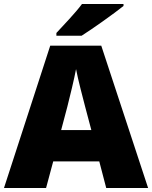

<svg xmlns="http://www.w3.org/2000/svg" viewBox="-20 -947 766 967"><path d="M602 -917V-927H393C360 -882 298 -818 264 -781V-767H391C445 -801 555 -879 602 -917ZM515 0H726L490 -717H233L0 0H212L248 -134H480ZM409 -409 440 -292H288L319 -409C331 -456 354 -550 363 -599C372 -550 399 -447 409 -409Z"/></svg>

Font: Noto Sans Tamil Black
Style: Regular
Weight: 900
Designer: Jelle Bosma - Monotype Design Team
Foundry: Monotype Imaging Inc.
Version: Version 2.004